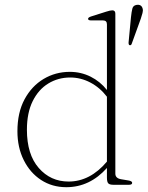

<svg xmlns="http://www.w3.org/2000/svg" viewBox="-20 -769 615 799"><path d="M52.5 -223Q52.5 -300.5 82.2 -355.8Q112 -411 161.5 -440.5Q211 -470 270.5 -470Q317 -470 357 -450Q397 -430 425 -394.5V-667.5Q425 -684 409 -684H360Q346.5 -684 346.5 -690.5Q346.5 -696.5 359 -700.5L422 -720.5Q439 -726 447.5 -726Q460 -726 460 -712V-46.5Q460 -27 484.5 -23L514.5 -18Q530 -15.5 530 -8Q530 0 516.5 0H452.5Q436.5 0 430.8 -5.8Q425 -11.5 425 -30V-70Q353.5 10 256 10Q197 10 151 -20Q105 -50 78.8 -102.8Q52.5 -155.5 52.5 -223ZM92 -229Q92 -126.5 141.2 -70Q190.5 -13.5 265.5 -13.5Q355 -13.5 425 -96.5V-366.5Q396 -404.5 356 -425.5Q316 -446.5 272 -446.5Q222 -446.5 181 -421.5Q140 -396.5 116 -348Q92 -299.5 92 -229ZM525 -697Q527.5 -720.5 530.8 -733.2Q534 -746 547.5 -748.5Q568.5 -752 573.5 -733.5Q576 -725.5 573 -714.8Q570 -704 566 -691.5L528 -586.5Q525.5 -579.5 519.5 -581Q515 -582 515 -591.5Z"/></svg>

Font: Fraunces 9pt S000 Thin
Style: Regular
Weight: 100
Version: Version 1.000; ttfautohint (v1.8.3)